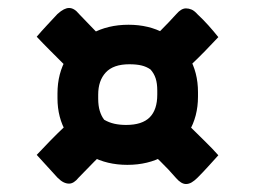

<svg xmlns="http://www.w3.org/2000/svg" viewBox="-20 -539 640 481"><path d="M257 -424Q249 -416 238 -404.5Q227 -393 216 -383Q205 -372 191 -367.5Q177 -363 163.5 -366.5Q150 -370 139 -379Q123 -395 105 -413Q87 -431 72 -447Q83 -460 97 -475Q111 -490 124 -504Q133 -512 140 -515.5Q147 -519 153 -519Q166 -519 178 -504Q197 -484 217.5 -463Q238 -442 257 -424ZM342 -424Q362 -442 382.5 -462.5Q403 -483 422 -504Q434 -518 446 -518Q453 -518 460 -515Q467 -512 475 -503Q489 -490 502 -475.5Q515 -461 527 -446Q512 -430 494 -411.5Q476 -393 459 -377Q447 -366 434 -363.5Q421 -361 408 -366Q395 -371 383 -383Q380 -385 374.5 -391Q369 -397 362.5 -403.5Q356 -410 350 -416Q344 -422 342 -424ZM342 -173Q351 -182 362 -193Q373 -204 383 -214Q401 -232 422 -232.5Q443 -233 460 -218Q476 -202 494 -184.5Q512 -167 527 -150Q516 -138 502.5 -123Q489 -108 475 -94Q467 -86 460 -82Q453 -78 446 -78Q434 -78 421 -93Q403 -114 382 -134.5Q361 -155 342 -173ZM257 -173Q237 -155 216.5 -134.5Q196 -114 177 -94Q165 -79 153 -79Q146 -79 139 -82.5Q132 -86 124 -94Q111 -108 98 -122.5Q85 -137 72 -151Q88 -168 105.5 -186Q123 -204 140 -220Q152 -231 165 -234Q178 -237 191 -232Q204 -227 216 -214Q219 -212 224.5 -206Q230 -200 236.5 -193.5Q243 -187 249 -181.5Q255 -176 257 -173ZM124 -305Q124 -355 147 -394Q170 -433 210 -455Q250 -477 302 -477Q353 -477 392 -455.5Q431 -434 453.5 -396Q476 -358 476 -308V-297Q476 -247 453 -208.5Q430 -170 390.5 -148Q351 -126 299 -126Q248 -126 208.5 -147.5Q169 -169 146.5 -206.5Q124 -244 124 -293ZM226 -292Q226 -274 230 -261Q234 -248 241 -239Q253 -232 266.5 -229Q280 -226 296 -226Q336 -226 355 -245Q374 -264 374 -302V-312Q374 -330 370 -342.5Q366 -355 357 -365Q347 -372 334.5 -375Q322 -378 304 -378Q264 -378 245 -357.5Q226 -337 226 -302Z"/></svg>

Font: Rec Mono Semicasual
Style: Bold
Weight: 700
Version: Version 1.085; ttfautohint (v1.8.4.7-5d5b)